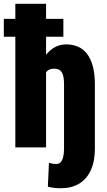

<svg xmlns="http://www.w3.org/2000/svg" viewBox="-41 -770 558 1003"><path d="M293.5 -232.4H454.6V7.3Q454.6 73.7 433.1 119.9Q411.6 166 372.1 189.7Q332.5 213.4 276.9 213.4Q259.3 213.4 243.4 211.7Q227.5 210 209 205.1L214.8 80.6Q226.1 83.5 233.2 85Q240.2 86.4 254.4 86.4Q267.1 86.4 275.6 77.6Q284.2 68.8 288.8 51Q293.5 33.2 293.5 7.3ZM199.7 -750V0H39.1V-750ZM180.7 -282.2 144.5 -281.2Q143.6 -336.9 154.5 -383.8Q165.5 -430.7 186.8 -465.3Q208 -500 238 -519Q268.1 -538.1 304.7 -538.1Q336.9 -538.1 364.5 -526.9Q392.1 -515.6 412.1 -490.7Q432.1 -465.8 443.4 -425.8Q454.6 -385.7 454.6 -328.1V0H293.5V-329.1Q293.5 -361.3 287.6 -379.2Q281.7 -397 270.3 -404.1Q258.8 -411.1 241.2 -411.1Q220.7 -411.1 208.3 -401.4Q195.8 -391.6 189.7 -374.3Q183.6 -356.9 182.1 -333.5Q180.7 -310.1 180.7 -282.2ZM290 -671.4V-578.1H-21V-671.4Z"/></svg>

Font: Roboto Condensed Black
Style: Regular
Weight: 900
Designer: Christian Robertson
Foundry: Google
Version: Version 3.008; 2023